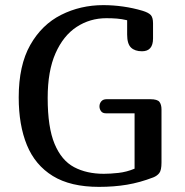

<svg xmlns="http://www.w3.org/2000/svg" viewBox="-20 -729 720 749"><path d="M534 -529Q506 -529 491 -543.5Q476 -558 476 -594V-650Q455 -655 436 -656.5Q417 -658 395 -658Q331 -658 279 -624Q227 -590 196.5 -521Q166 -452 166 -347Q166 -232 193 -167.5Q220 -103 269 -77Q318 -51 385 -51Q410 -51 442 -54.5Q474 -58 505 -71V-287H393Q380 -287 374 -295.5Q368 -304 368 -314Q368 -325 375 -333.5Q382 -342 396 -342H566Q594 -342 602 -331.5Q610 -321 610 -302V-95Q610 -65 601.5 -54Q593 -43 578 -37Q526 -17 475.5 -8.5Q425 0 366 0Q255 0 186 -42.5Q117 -85 85 -163Q53 -241 53 -349Q53 -474 98 -553.5Q143 -633 218.5 -671Q294 -709 383 -709Q421 -709 460 -703.5Q499 -698 536 -687Q559 -680 568 -670.5Q577 -661 577 -638V-579Q577 -529 534 -529Z"/></svg>

Font: Marmelad
Style: Regular
Weight: 400
Designer: Manvel Shmavonyan
Foundry: Cyreal
Version: Version 1.110; ttfautohint (v1.8.4.7-5d5b)